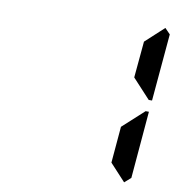

<svg xmlns="http://www.w3.org/2000/svg" viewBox="-91 -1013 998 1025"><g transform="rotate(10 408.0 -500.0)"><path d="M723 -925 752 -895 720 -531H702L690 -544L605 -636L623 -833ZM682 -456 696 -469H714L683 -105L649 -75L564 -167L581 -364Z"/></g></svg>

Font: DSEG7 Classic Mini
Style: Bold Italic
Weight: 700
Italic angle: -5°
Designer: Keshikan(Twitter:@keshinomi_88pro)
Version: Version 0.46